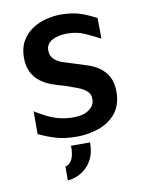

<svg xmlns="http://www.w3.org/2000/svg" viewBox="-81 -570 629 822"><g transform="rotate(-10 233.5 -159.5)"><path d="M219 15Q165 15 127.5 3.5Q90 -8 54 -25V-124Q80 -108 105 -95.5Q130 -83 157.5 -76Q185 -69 219 -69Q262 -69 286.5 -87Q311 -105 311 -132Q311 -155 295.5 -168Q280 -181 256 -190Q232 -199 206 -208Q179 -215 152 -224.5Q125 -234 102.5 -250.5Q80 -267 66.5 -293Q53 -319 53 -357Q53 -399 70 -428.5Q87 -458 114.5 -476.5Q142 -495 175.5 -503.5Q209 -512 241 -512Q294 -511 327.5 -499Q361 -487 393 -470L394 -380Q358 -399 326 -413Q294 -427 252 -427Q213 -427 187 -412.5Q161 -398 161 -370Q161 -346 175.5 -332Q190 -318 213.5 -310Q237 -302 264 -294Q289 -286 316 -277.5Q343 -269 366 -253Q389 -237 403.5 -211Q418 -185 418 -143Q417 -87 388.5 -52Q360 -17 314 -1Q268 15 219 15ZM147 193V133Q165 127 173 114Q181 101 184 83.5Q187 66 186 49H269Q269 95 252 125.5Q235 156 207.5 173Q180 190 147 193Z"/></g></svg>

Font: Maven Pro Medium
Style: Regular
Weight: 500
Designer: Joe Prince
Foundry: Joe Prince
Version: Version 2.103